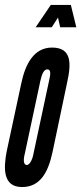

<svg xmlns="http://www.w3.org/2000/svg" viewBox="-27 -747 328 775"><path d="M178 -727 117 -637H182L207 -676L216 -637H281L259 -727ZM244 -414C261 -491 263 -555 183 -555C109 -555 75 -487 59 -411L0 -136C-13 -68 -16 8 62 8C134 8 167 -49 185 -133ZM108 -126C107 -117 97 -81 81 -81C67 -81 67 -104 73 -126L136 -421C142 -448 150 -467 164 -467C180 -467 177 -446 171 -421Z"/></svg>

Font: League Gothic Condensed Italic
Style: Regular
Weight: 400
Width: 3
Designer: Tyler Finck
Foundry: The League of Moveable Type
Version: Version 1.001;PS 001.001;hotconv 1.0.56;makeotf.lib2.0.21325